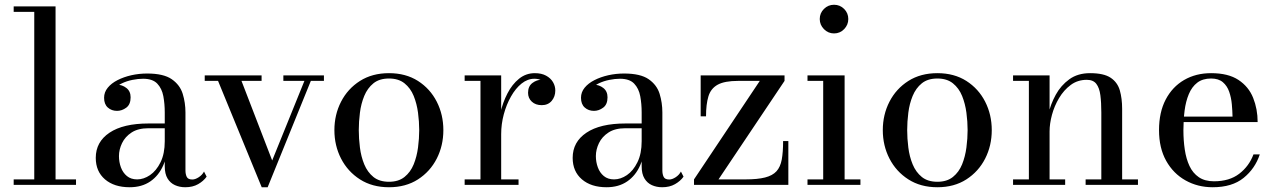

<svg xmlns="http://www.w3.org/2000/svg" viewBox="-20 -777 5362 807"><path d="M213.5 -750V-23H299.5V0H37.5V-23H124V-727H37.5V-750Z M758.5 10Q735 10 715.5 1.2Q696 -7.5 684.2 -26.8Q672.5 -46 672.5 -78V-304.5Q672.5 -340.5 666.5 -372.8Q660.5 -405 641 -425.5Q621.5 -446 581.5 -446Q560 -446 536.5 -441.2Q513 -436.5 492.5 -426.8Q472 -417 459.2 -402Q446.5 -387 446.5 -366H418.5Q418.5 -391.5 435.2 -406.2Q452 -421 472 -421Q493.5 -421 511.2 -407.2Q529 -393.5 529 -368Q529 -338 510.8 -324.5Q492.5 -311 472 -311Q449 -311 433.2 -325Q417.5 -339 417.5 -366Q417.5 -389.5 432.8 -408.2Q448 -427 474 -440.2Q500 -453.5 532.2 -460.8Q564.5 -468 598.5 -468Q667.5 -468 702 -444Q736.5 -420 748 -382.5Q759.5 -345 759.5 -304.5V-61Q759.5 -44.5 765 -33.5Q770.5 -22.5 788.5 -22.5Q800.5 -22.5 815.2 -32Q830 -41.5 837.5 -56L848.5 -34.5Q835.5 -16 812.8 -3Q790 10 758.5 10ZM525 10Q460 10 421.2 -23.2Q382.5 -56.5 382.5 -113.5Q382.5 -180.5 440.2 -219.2Q498 -258 604.5 -258H719V-238H604.5Q560.5 -238 533.2 -220.2Q506 -202.5 493 -175.5Q480 -148.5 480 -121Q480 -96 488.2 -73.5Q496.5 -51 513.5 -37Q530.5 -23 556.5 -23Q584 -23 610.5 -41Q637 -59 654.8 -95Q672.5 -131 672.5 -183.5H685.5Q685.5 -126.5 666.5 -82.8Q647.5 -39 611.8 -14.5Q576 10 525 10Z M1341.5 -460V-437H1286.5L1105 10H1080L896.5 -437H840.5V-460H1079.5V-437H995L1124 -102.5L1259.5 -437H1171V-460Z M1615 10Q1544.5 10 1493 -23Q1441.5 -56 1413.5 -110.5Q1385.5 -165 1385.5 -230Q1385.5 -295 1413.5 -349.5Q1441.5 -404 1493 -436.8Q1544.5 -469.5 1615 -469.5Q1685.5 -469.5 1736.8 -436.8Q1788 -404 1815.8 -349.5Q1843.5 -295 1843.5 -230Q1843.5 -165 1815.8 -110.5Q1788 -56 1736.8 -23Q1685.5 10 1615 10ZM1615 -13Q1655 -13 1680.2 -33.2Q1705.5 -53.5 1718.8 -86.2Q1732 -119 1737 -157Q1742 -195 1742 -230Q1742 -265.5 1737 -303.2Q1732 -341 1718.8 -373.8Q1705.5 -406.5 1680.2 -426.8Q1655 -447 1615 -447Q1574.5 -447 1549.5 -426.8Q1524.5 -406.5 1511 -373.8Q1497.5 -341 1492.8 -303.2Q1488 -265.5 1488 -230Q1488 -195 1492.8 -157Q1497.5 -119 1511 -86.2Q1524.5 -53.5 1549.5 -33.2Q1574.5 -13 1615 -13Z M2073 -213Q2073 -256.5 2083 -301.2Q2093 -346 2112.8 -384.2Q2132.5 -422.5 2161.5 -446Q2190.5 -469.5 2228 -469.5Q2256 -469.5 2275.2 -459Q2294.5 -448.5 2304.2 -432Q2314 -415.5 2314 -396.5Q2314 -371 2298.8 -353Q2283.5 -335 2257 -335Q2231 -335 2215.2 -349.8Q2199.5 -364.5 2199.5 -387Q2199.5 -414.5 2217.8 -428.2Q2236 -442 2257.5 -442Q2272.5 -442 2285.2 -436.2Q2298 -430.5 2305.5 -420Q2313 -409.5 2313 -396.5H2290Q2290 -410.5 2281 -421.8Q2272 -433 2257.2 -439.5Q2242.5 -446 2226 -446Q2197.5 -446 2172.2 -425.8Q2147 -405.5 2127.8 -371.5Q2108.5 -337.5 2097.5 -296.5Q2086.5 -255.5 2086.5 -213ZM2086.5 -460V-23H2159.5V0H1933V-23H1999.5V-437H1933V-460Z M2763 10Q2739.5 10 2720 1.2Q2700.5 -7.5 2688.8 -26.8Q2677 -46 2677 -78V-304.5Q2677 -340.5 2671 -372.8Q2665 -405 2645.5 -425.5Q2626 -446 2586 -446Q2564.5 -446 2541 -441.2Q2517.5 -436.5 2497 -426.8Q2476.5 -417 2463.8 -402Q2451 -387 2451 -366H2423Q2423 -391.5 2439.8 -406.2Q2456.5 -421 2476.5 -421Q2498 -421 2515.8 -407.2Q2533.5 -393.5 2533.5 -368Q2533.5 -338 2515.2 -324.5Q2497 -311 2476.5 -311Q2453.5 -311 2437.8 -325Q2422 -339 2422 -366Q2422 -389.5 2437.2 -408.2Q2452.5 -427 2478.5 -440.2Q2504.5 -453.5 2536.8 -460.8Q2569 -468 2603 -468Q2672 -468 2706.5 -444Q2741 -420 2752.5 -382.5Q2764 -345 2764 -304.5V-61Q2764 -44.5 2769.5 -33.5Q2775 -22.5 2793 -22.5Q2805 -22.5 2819.8 -32Q2834.5 -41.5 2842 -56L2853 -34.5Q2840 -16 2817.2 -3Q2794.5 10 2763 10ZM2529.5 10Q2464.5 10 2425.8 -23.2Q2387 -56.5 2387 -113.5Q2387 -180.5 2444.8 -219.2Q2502.5 -258 2609 -258H2723.5V-238H2609Q2565 -238 2537.8 -220.2Q2510.5 -202.5 2497.5 -175.5Q2484.5 -148.5 2484.5 -121Q2484.5 -96 2492.8 -73.5Q2501 -51 2518 -37Q2535 -23 2561 -23Q2588.5 -23 2615 -41Q2641.5 -59 2659.2 -95Q2677 -131 2677 -183.5H2690Q2690 -126.5 2671 -82.8Q2652 -39 2616.2 -14.5Q2580.5 10 2529.5 10Z M2897 0V-23L3173.5 -437H3082.5Q3025.5 -437 2996.5 -421Q2967.5 -405 2957.5 -371.8Q2947.5 -338.5 2947.5 -288H2925V-460H3277.5V-437L3000 -23H3113Q3164 -23 3195.5 -31Q3227 -39 3243.5 -57Q3260 -75 3265.8 -106.2Q3271.5 -137.5 3271.5 -184H3293.5V0Z M3485.5 -636.5Q3461 -636.5 3443.2 -654.5Q3425.5 -672.5 3425.5 -697Q3425.5 -722 3443.2 -739.5Q3461 -757 3485.5 -757Q3510.5 -757 3528 -739.5Q3545.5 -722 3545.5 -697Q3545.5 -672.5 3528 -654.5Q3510.5 -636.5 3485.5 -636.5ZM3530 -460V-23H3596.5V0H3374V-23H3440V-437H3374V-460Z M3920 10Q3849.5 10 3798 -23Q3746.5 -56 3718.5 -110.5Q3690.5 -165 3690.5 -230Q3690.5 -295 3718.5 -349.5Q3746.5 -404 3798 -436.8Q3849.5 -469.5 3920 -469.5Q3990.5 -469.5 4041.8 -436.8Q4093 -404 4120.8 -349.5Q4148.5 -295 4148.5 -230Q4148.5 -165 4120.8 -110.5Q4093 -56 4041.8 -23Q3990.5 10 3920 10ZM3920 -13Q3960 -13 3985.2 -33.2Q4010.5 -53.5 4023.8 -86.2Q4037 -119 4042 -157Q4047 -195 4047 -230Q4047 -265.5 4042 -303.2Q4037 -341 4023.8 -373.8Q4010.5 -406.5 3985.2 -426.8Q3960 -447 3920 -447Q3879.5 -447 3854.5 -426.8Q3829.5 -406.5 3816 -373.8Q3802.5 -341 3797.8 -303.2Q3793 -265.5 3793 -230Q3793 -195 3797.8 -157Q3802.5 -119 3816 -86.2Q3829.5 -53.5 3854.5 -33.2Q3879.5 -13 3920 -13Z M4391.5 -460V-23H4457V0H4238V-23H4304.5V-437H4238V-460ZM4696.5 -319.5V-23H4763V0H4543V-23H4609V-304Q4609 -346 4605 -376.8Q4601 -407.5 4588 -424.5Q4575 -441.5 4548 -441.5Q4509.5 -441.5 4480.5 -420Q4451.5 -398.5 4431.5 -365Q4411.5 -331.5 4401.5 -294.2Q4391.5 -257 4391.5 -224.5L4377 -222.5Q4377 -255.5 4386.5 -297.5Q4396 -339.5 4417.5 -378.8Q4439 -418 4474.5 -443.8Q4510 -469.5 4561.5 -469.5Q4619.5 -469.5 4648.2 -450.2Q4677 -431 4686.8 -397Q4696.5 -363 4696.5 -319.5Z M5077 10Q5014 10 4962.8 -18.8Q4911.5 -47.5 4881.5 -101.2Q4851.5 -155 4851.5 -230Q4851.5 -305 4879.5 -358.5Q4907.5 -412 4957 -440.8Q5006.5 -469.5 5070.5 -469.5Q5142.5 -469.5 5185.5 -441Q5228.5 -412.5 5247.2 -365.5Q5266 -318.5 5266 -264H4919V-287H5160.5Q5160 -311.5 5157.5 -339Q5155 -366.5 5146.5 -391.2Q5138 -416 5119.8 -431.5Q5101.5 -447 5070.5 -447Q5035 -447 5012.2 -429.5Q4989.5 -412 4976.8 -381.5Q4964 -351 4959 -312Q4954 -273 4954 -230Q4954 -187 4959.8 -148.2Q4965.5 -109.5 4979.5 -79.5Q4993.5 -49.5 5018.8 -32.2Q5044 -15 5082.5 -15Q5147.5 -15 5188.8 -46.8Q5230 -78.5 5248.5 -128H5275Q5255.5 -68.5 5207 -29.2Q5158.5 10 5077 10Z"/></svg>

Font: BodoniModa 10 Custom
Style: Regular
Weight: 400
Designer: Owen Earl
Foundry: indestructible type
Version: Version 2.005